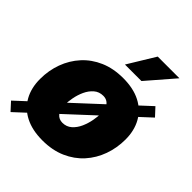

<svg xmlns="http://www.w3.org/2000/svg" viewBox="-219 -904 1061 1061"><g transform="rotate(45 311.5 -373.0)"><path d="M275.4 9.8Q195.3 9.8 139.6 -18.8Q84 -47.4 54.9 -99.4Q25.9 -151.4 25.9 -221.2Q25.9 -288.1 47.6 -347.4Q69.3 -406.7 110.8 -452.4Q152.3 -498 211.9 -523.9Q271.5 -549.8 348.1 -549.8Q427.7 -549.8 483.2 -521.2Q538.6 -492.7 567.6 -440.4Q596.7 -388.2 596.7 -318.4Q596.7 -252.9 575.4 -193.6Q554.2 -134.3 513.2 -88.6Q472.2 -43 412.4 -16.6Q352.5 9.8 275.4 9.8ZM284.2 -137.2Q315.9 -137.2 338.4 -157Q360.8 -176.8 374.3 -207Q387.7 -237.3 393.6 -269.8Q399.4 -302.2 399.4 -327.1Q399.4 -352.1 391.8 -368.9Q384.3 -385.7 370.8 -394.3Q357.4 -402.8 339.4 -402.8Q307.1 -402.8 284.7 -383.3Q262.2 -363.8 248.5 -334Q234.9 -304.2 229 -272.2Q223.1 -240.2 223.1 -215.3Q223.1 -177.2 240 -157.2Q256.8 -137.2 284.2 -137.2ZM40 23.4 -2.9 -23.4 583 -565.9 626 -519.5ZM301.3 -609.4 398.4 -768.6H567.9L430.2 -609.4Z"/></g></svg>

Font: Inter 16pt Black
Style: Italic
Weight: 900
Italic angle: -9.3988°
Version: Version 4.001;git-66647c0bb